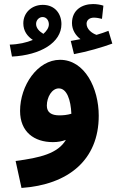

<svg xmlns="http://www.w3.org/2000/svg" viewBox="-20 -697 618 947"><path d="M345 -430C410 -442 485 -464 534 -482L515 -545C497 -538 477 -531 456 -525C433 -533 407 -553 407 -580C407 -597 421 -610 443 -610C457 -610 470 -607 483 -604L490 -669C476 -674 456 -677 439 -677C385 -677 335 -648 335 -583C335 -549 354 -521 377 -504C364 -502 350 -499 329 -495ZM39 -418C180 -425 283 -487 283 -578C283 -628 252 -673 191 -673C136 -673 95 -634 95 -582C95 -544 115 -518 142 -500C111 -487 71 -478 28 -477ZM158 -579C158 -598 173 -613 190 -613C210 -613 221 -595 221 -577C221 -561 211 -545 194 -530C174 -542 158 -558 158 -579ZM86 230C317 214 467 92 467 -126C467 -262 398 -402 276 -402C165 -402 79 -275 79 -150C79 -46 149 4 241 4C265 4 286 0 305 -7C265 60 179 81 57 97ZM211 -176C211 -218 236 -261 270 -261C310 -261 329 -204 332 -136C312 -130 292 -128 273 -128C234 -128 211 -142 211 -176Z"/></svg>

Font: Noto Sans Arabic UI SmCn
Style: Bold
Weight: 700
Width: 4
Designer: Monotype Design Team, Nadine Chahine and Nizar Qandah
Foundry: Monotype Imaging Inc.
Version: Version 2.010